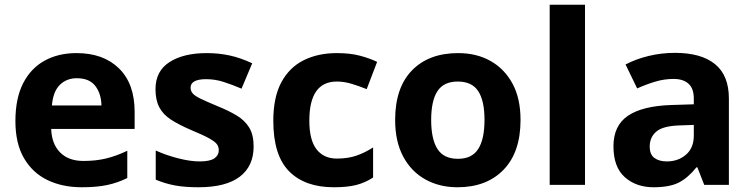

<svg xmlns="http://www.w3.org/2000/svg" viewBox="-20 -780 3170 810"><path d="M303 -556Q416 -556 482 -491.5Q548 -427 548 -308V-236H196Q198 -173 233.5 -137Q269 -101 332 -101Q385 -101 428 -111.5Q471 -122 517 -144V-29Q477 -9 432.5 0.5Q388 10 325 10Q243 10 180 -20.5Q117 -51 81 -113Q45 -175 45 -269Q45 -365 77.5 -428.5Q110 -492 168 -524Q226 -556 303 -556ZM304 -450Q261 -450 232.5 -422Q204 -394 199 -335H408Q407 -385 382 -417.5Q357 -450 304 -450Z M1050 -162Q1050 -79 991.5 -34.5Q933 10 817 10Q760 10 719 2.5Q678 -5 637 -22V-145Q681 -125 732 -112Q783 -99 822 -99Q866 -99 884.5 -112Q903 -125 903 -146Q903 -160 895.5 -171Q888 -182 863 -196Q838 -210 785 -232Q734 -254 701 -275.5Q668 -297 652 -327.5Q636 -358 636 -404Q636 -480 695 -518Q754 -556 852 -556Q903 -556 949 -546Q995 -536 1044 -513L999 -406Q959 -423 923 -434.5Q887 -446 850 -446Q784 -446 784 -410Q784 -397 792.5 -386.5Q801 -376 825.5 -364Q850 -352 898 -332Q945 -313 979 -292.5Q1013 -272 1031.5 -241.5Q1050 -211 1050 -162Z M1388 10Q1266 10 1199.5 -57.5Q1133 -125 1133 -270Q1133 -370 1167 -433Q1201 -496 1261.5 -526Q1322 -556 1401 -556Q1457 -556 1498.5 -545Q1540 -534 1571 -519L1527 -404Q1492 -418 1461.5 -427Q1431 -436 1401 -436Q1285 -436 1285 -271Q1285 -189 1315.5 -150Q1346 -111 1401 -111Q1448 -111 1484 -123.5Q1520 -136 1554 -158V-31Q1520 -9 1482.5 0.5Q1445 10 1388 10Z M2176 -274Q2176 -138 2104.5 -64Q2033 10 1910 10Q1834 10 1774.5 -23Q1715 -56 1681 -119.5Q1647 -183 1647 -274Q1647 -410 1718 -483Q1789 -556 1913 -556Q1990 -556 2049 -523Q2108 -490 2142 -427.5Q2176 -365 2176 -274ZM1799 -274Q1799 -193 1825.5 -151.5Q1852 -110 1912 -110Q1971 -110 1997.5 -151.5Q2024 -193 2024 -274Q2024 -355 1997.5 -395.5Q1971 -436 1911 -436Q1852 -436 1825.5 -395.5Q1799 -355 1799 -274Z M2448 0H2299V-760H2448Z M2828 -557Q2938 -557 2996.5 -509.5Q3055 -462 3055 -364V0H2951L2922 -74H2918Q2883 -30 2844 -10Q2805 10 2737 10Q2664 10 2616 -32.5Q2568 -75 2568 -163Q2568 -250 2629 -291.5Q2690 -333 2812 -337L2907 -340V-364Q2907 -407 2884.5 -427Q2862 -447 2822 -447Q2782 -447 2744 -435.5Q2706 -424 2668 -407L2619 -508Q2663 -531 2716.5 -544Q2770 -557 2828 -557ZM2849 -251Q2777 -249 2749 -225Q2721 -201 2721 -162Q2721 -128 2741 -113.5Q2761 -99 2793 -99Q2841 -99 2874 -127.5Q2907 -156 2907 -208V-253Z"/></svg>

Font: Noto Sans Bengali UI
Style: Bold
Weight: 700
Designer: Jelle Bosma - Monotype Design Team
Foundry: Monotype Imaging Inc.
Version: Version 2.003; ttfautohint (v1.8.4.7-5d5b)